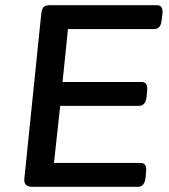

<svg xmlns="http://www.w3.org/2000/svg" viewBox="-20 -720 652 740"><path d="M104 0Q70 0 74 -33L139 -667Q141 -684 147.5 -692Q154 -700 172 -700H585Q610 -700 606 -666L603 -643Q600 -608 575 -608H242L221 -404H526Q551 -404 547 -370L545 -347Q541 -312 516 -312H212L188 -92H522Q547 -92 543 -58L541 -35Q537 0 512 0Z"/></svg>

Font: Asap Semi Expanded Semi Expanded Medium
Style: Italic
Weight: 500
Width: 6
Italic angle: -6°
Designer: Pablo Cosgaya
Foundry: Omnibus-Type
Version: Version 3.001; ttfautohint (v1.8.4.7-5d5b)